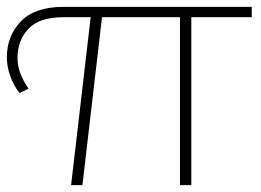

<svg xmlns="http://www.w3.org/2000/svg" viewBox="-21 -539 760 559"><path d="M36 -268Q19 -289 9 -317Q-1 -345 -1 -372Q-1 -434 39.5 -476.5Q80 -519 164 -519H712V-489H536V0H503V-489H276L219 0H186L243 -489H165Q93 -489 61.5 -455Q30 -421 30 -370Q30 -346 39 -323.5Q48 -301 62 -281Z"/></svg>

Font: Montserrat ExtraLight
Style: Regular
Weight: 200
Designer: Julieta Ulanovsky
Foundry: Julieta Ulanovsky
Version: Version 9.000; ttfautohint (v1.8.4.7-5d5b)